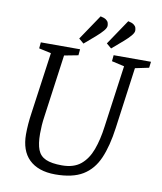

<svg xmlns="http://www.w3.org/2000/svg" viewBox="-92 -907 835 992"><g transform="rotate(10 326.0 -411.5)"><path d="M265 11Q220 11 185.5 -1Q151 -13 127.5 -36Q104 -59 92.5 -92Q81 -125 81 -167Q81 -219 90 -280L135 -602L71 -616L74 -648H280L277 -616L204 -602L159 -276Q155 -249 153.5 -227Q152 -205 152 -183Q152 -130 164 -99Q176 -68 206.5 -54.5Q237 -41 291 -41Q353 -41 389.5 -71Q426 -101 445.5 -154Q465 -207 474 -276L519 -601L453 -616L456 -648H652L648 -616L576 -601L532 -279Q519 -183 491 -118.5Q463 -54 409.5 -21.5Q356 11 265 11ZM437 -680 411 -702 500 -834Q520 -830 529.5 -823Q539 -816 541.5 -808Q544 -800 544 -792Q544 -781 530.5 -765Q517 -749 494 -729ZM292 -680 266 -702 355 -834Q375 -830 384.5 -823Q394 -816 396.5 -808Q399 -800 399 -792Q399 -781 385.5 -765Q372 -749 349 -729Z"/></g></svg>

Font: Faustina Light
Style: Italic
Weight: 300
Italic angle: -8°
Designer: Alfonso Garcia
Foundry: http://www.omnibus-type.com
Version: Version 1.200